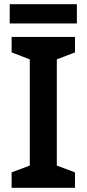

<svg xmlns="http://www.w3.org/2000/svg" viewBox="-20 -889 410 909"><path d="M335 0H35V-73L121 -105V-608L35 -641V-714H335V-641L249 -608V-105L335 -73ZM344 -869V-778H26V-869Z"/></svg>

Font: Noto Sans Armenian SemiBold
Style: Regular
Weight: 600
Designer: Monotype Design Team
Foundry: Monotype Imaging Inc.
Version: Version 2.007